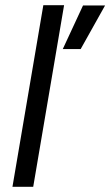

<svg xmlns="http://www.w3.org/2000/svg" viewBox="-20 -720 425 740"><path d="M28 0 147 -700H227L108 0ZM222 -531 300 -699H385L291 -531Z"/></svg>

Font: Figtree
Style: Italic
Weight: 400
Italic angle: -9.5°
Foundry: Erik Kennedy
Version: Version 2.001; ttfautohint (v1.8.4.7-5d5b);gftools[0.9.27]